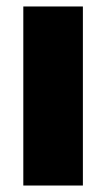

<svg xmlns="http://www.w3.org/2000/svg" viewBox="-20 -573 330 593"><path d="M236 0H52V-553H236Z"/></svg>

Font: Noto Sans Display SemiCondensed Black
Style: Regular
Weight: 900
Width: 4
Designer: Monotype Design Team
Foundry: Monotype Imaging Inc.
Version: Version 1.900